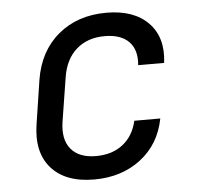

<svg xmlns="http://www.w3.org/2000/svg" viewBox="-45 -607 691 663"><g transform="rotate(-5 300.0 -275.0)"><path d="M256 10Q156 10 107 -46Q58 -102 74 -200L97 -350Q113 -448 180 -504Q247 -560 347 -560Q442 -560 492 -509Q542 -458 531 -370H441Q446 -423 418 -451.5Q390 -480 334 -480Q275 -480 236.5 -446.5Q198 -413 188 -351L164 -200Q154 -138 182 -104Q210 -70 269 -70Q325 -70 362 -99Q399 -128 411 -180H501Q484 -92 417.5 -41Q351 10 256 10Z"/></g></svg>

Font: NKDuy Mono
Style: Italic
Weight: 400
Italic angle: -9°
Monospace: yes
Designer: NKDuy
Foundry: NKDuy
Version: Version 2.251; ttfautohint (v1.8.4.7-5d5b)